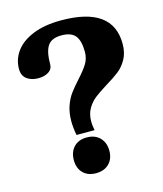

<svg xmlns="http://www.w3.org/2000/svg" viewBox="-109 -791 748 882"><g transform="rotate(-15 265.5 -350.0)"><path d="M190 -249Q190 -291 201.5 -323Q213 -355 229.5 -377Q246 -399 273 -429Q303 -462 318 -486.5Q333 -511 333 -542Q333 -595 313.5 -619Q294 -643 248 -643Q201 -643 182.5 -615.5Q164 -588 164 -527Q164 -505 144.5 -492.5Q125 -480 96 -480Q63 -480 41.5 -496Q20 -512 20 -544Q20 -590 47.5 -627.5Q75 -665 130 -687.5Q185 -710 264 -710Q510 -710 510 -533Q510 -491 493.5 -461Q477 -431 453 -412Q429 -393 389 -369Q352 -346 330 -329Q308 -312 293 -286Q278 -260 278 -224Q278 -206 283 -183H197Q190 -221 190 -249ZM155 -74Q155 -113 177.5 -136.5Q200 -160 239 -160Q278 -160 301 -136.5Q324 -113 324 -74Q324 -36 301 -13Q278 10 239 10Q200 10 177.5 -13Q155 -36 155 -74Z"/></g></svg>

Font: Taviraj ExtraBold
Style: Regular
Weight: 800
Designer: Katatrad Team
Foundry: CadsonDemak
Version: Version 1.001